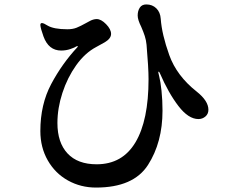

<svg xmlns="http://www.w3.org/2000/svg" viewBox="-20 -807 1040 866"><path d="M696 -484Q694 -484 694 -480Q694 -479 698 -463Q704 -440 708.5 -397.5Q713 -355 713 -308Q713 -165 647.5 -63Q582 39 413 39Q344 39 286.5 7Q229 -25 195.5 -83.5Q162 -142 162 -216Q162 -336 211 -428Q260 -520 329 -594Q331 -596 331 -598Q331 -599 329 -599L325 -598Q318 -593 298 -586Q278 -579 256 -579Q199 -579 176 -643Q163 -679 162 -694Q162 -703 169 -703Q177 -703 194 -692Q222 -675 284 -675Q308 -675 325.5 -682Q343 -689 368 -703Q371 -704 381 -710Q391 -716 400 -718.5Q409 -721 416 -721Q436 -721 458.5 -698Q481 -675 481 -654Q481 -633 452 -616Q437 -607 414 -595Q363 -568 323.5 -512.5Q284 -457 261.5 -388Q239 -319 239 -252Q239 -164 284.5 -115Q330 -66 416 -66Q532 -66 591 -165Q650 -264 650 -450Q650 -501 641 -605Q639 -626 633 -644.5Q627 -663 617 -686Q601 -718 601 -737Q601 -758 610.5 -772.5Q620 -787 640 -787Q667 -787 685 -769.5Q703 -752 705 -722Q710 -652 743.5 -558.5Q777 -465 867 -394Q920 -352 920 -312Q920 -293 906.5 -281.5Q893 -270 875 -270Q830 -270 785 -328.5Q740 -387 701 -477Q698 -484 696 -484Z"/></svg>

Font: Shippori Antique
Style: Regular
Weight: 400
Designer: FONTDASU
Foundry: FONTDASU / Google Inc. / but / Adobe
Version: Version 2.001